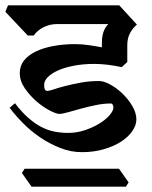

<svg xmlns="http://www.w3.org/2000/svg" viewBox="-38 -659 569 718"><path d="M243 -494Q267 -494 292 -490.5Q317 -487 343 -482V-499Q343 -545 367 -569H175Q149 -569 125.5 -557.5Q102 -546 88 -526H66L-18 -615L-8 -639H408L474 -567Q460 -556 449 -536.5Q438 -517 438 -490V-427L417 -408Q361 -420 314 -420Q274 -420 239.5 -413.5Q205 -407 180 -396Q155 -385 141 -371Q127 -357 127 -341Q127 -319 139 -319Q146 -319 163.5 -325Q181 -331 206.5 -337.5Q232 -344 264 -350Q296 -356 333 -356Q350 -356 374 -343Q398 -330 419.5 -309.5Q441 -289 456.5 -263Q472 -237 472 -212Q472 -191 457 -169Q442 -147 415 -129.5Q388 -112 350.5 -101Q313 -90 268 -90Q227 -90 187.5 -105.5Q148 -121 112.5 -145Q77 -169 48 -198.5Q19 -228 -2 -256L18 -273Q43 -240 67.5 -218.5Q92 -197 116 -184.5Q140 -172 165 -167Q190 -162 217 -162Q250 -162 280.5 -172.5Q311 -183 334.5 -197.5Q358 -212 372 -228.5Q386 -245 386 -257Q386 -263 383.5 -267.5Q381 -272 376 -272Q350 -272 320.5 -266Q291 -260 264 -252.5Q237 -245 215.5 -239Q194 -233 184 -233Q173 -233 148.5 -245.5Q124 -258 99 -279.5Q74 -301 55 -328.5Q36 -356 36 -386Q36 -413 52 -433Q68 -453 96 -466.5Q124 -480 162 -487Q200 -494 243 -494ZM443 23 433 39H80L44 -12L54 -28H407Z"/></svg>

Font: Jaini Purva
Style: Regular
Weight: 400
Designer: Girish Dalvi, Maithili Shingre
Foundry: Ek Type
Version: Version 1.001;PS 1.000;hotconv 16.6.51;makeotf.lib2.5.65220